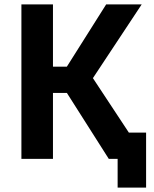

<svg xmlns="http://www.w3.org/2000/svg" viewBox="-20 -720 700 870"><path d="M513 130H642V-119H564L401 -366L622 -700H461L283 -418H220V-700H77V0H220V-299H283L473 0H513Z"/></svg>

Font: Golos UI VF
Style: Regular
Weight: 400
Designer: A.Korolkova, Vitaly Kuzmin
Foundry: ParaType Ltd
Version: Version 2.000